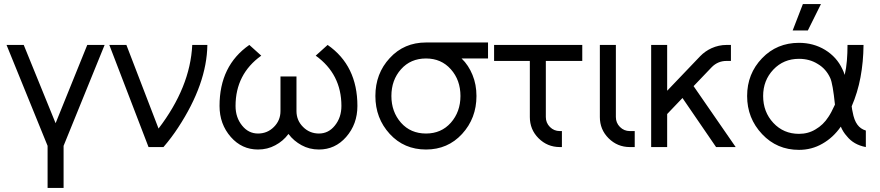

<svg xmlns="http://www.w3.org/2000/svg" viewBox="-20 -720 4307 940"><path d="M12 -500 213 -6V200H291.3V-6L492.2 -500H407.2L252.2 -116.8L96.2 -500Z M515.2 -500 707.2 0H780.3Q800.7 -23.7 818.4 -47.3Q836.2 -71 852.2 -95.5Q992.7 -309.8 995.2 -500H921.2Q916.2 -396 874.7 -293.7Q833.2 -191.3 756.2 -90.7L598.8 -500Z M1200.7 -500Q1054.8 -398.7 1054.8 -201.3Q1054.8 -112.2 1110.2 -49.2Q1164 12 1243.2 12Q1289.5 12 1327.5 -8.7Q1347 -19 1363 -32.7Q1379 -46.3 1392.3 -64.2Q1405.5 -46.5 1421.6 -32.9Q1437.7 -19.3 1456.2 -9.2Q1494.5 12 1541.5 12Q1620.7 12 1674.5 -49.2Q1729.8 -112.2 1729.8 -201.3Q1729.8 -398.7 1584 -500L1525.7 -447.5Q1651.5 -357 1651.5 -201.3Q1651.5 -144.7 1619.3 -105.2Q1588.2 -66.3 1541.5 -66.3Q1495.7 -66.3 1463.7 -98.5Q1431.5 -130.5 1431.5 -176.3V-345.5H1353.2V-176.3Q1353.2 -130.5 1321 -98.5Q1289 -66.3 1243.2 -66.3Q1196.5 -66.3 1165.3 -105.2Q1133.2 -144.7 1133.2 -201.3Q1133.2 -357 1259 -447.5Z M2065.7 -512Q1958.3 -512 1888.2 -435.8Q1817.8 -359.8 1817.8 -250Q1817.8 -141 1888.2 -64.2Q1958.3 12 2065.7 12Q2172.2 12 2242.3 -64.2Q2312.7 -141 2312.7 -250Q2312.7 -306.3 2293.3 -353.2Q2283.8 -376.5 2270.5 -396.8Q2257.2 -417.2 2239.8 -433.7H2369.3V-512ZM2065.7 -433.7Q2140.3 -433.7 2187.3 -380.8Q2234.3 -328 2234.3 -250Q2234.3 -172.8 2187.3 -119.2Q2140.3 -66.3 2065.7 -66.3Q1990.2 -66.3 1943.2 -119.2Q1896.2 -172.8 1896.2 -250Q1896.2 -328 1943.2 -380.8Q1990.2 -433.7 2065.7 -433.7Z M2399 -500V-421.7H2574V-147Q2574 -85.8 2616.5 -43.3Q2659.9 0 2721 0H2731V-78.3H2721Q2692.3 -78.3 2672.3 -98.4Q2652.3 -118.4 2652.3 -147V-421.7H2830.7V-500Z M2916.8 -500V-147Q2916.8 -85.8 2959.3 -43.3Q3002.7 0 3063.8 0H3087.5V-78.3H3063.8Q3035.2 -78.3 3015.2 -98.4Q2995.2 -118.4 2995.2 -147V-500Z M3168 -500V0H3246.3V-161.7L3321.3 -240.2L3485.8 0H3581.8L3375.7 -298.3L3465.3 -392Q3495.2 -421.7 3537 -421.7H3558.5V-500H3537Q3499 -500 3463.5 -484Q3432.2 -469.7 3408.3 -445.2L3246.3 -275.7V-500Z M3891.7 -510.3Q3783.7 -510.3 3711.2 -435.2Q3637.8 -359 3637.8 -250Q3637.8 -141 3711.2 -63.3Q3783.7 13.7 3891.7 13.7Q3954.3 13.7 4006.3 -16.5Q4059 -46.2 4096.5 -100Q4107.2 -74 4126 -53.3Q4159.2 -11.3 4219 0V-80.8Q4192.8 -88.8 4177.8 -109.5Q4161.3 -131.5 4154.2 -172.7Q4153.2 -177.3 4151.8 -184.2Q4150.5 -191.2 4149.7 -199.5Q4178.8 -266.5 4192.9 -341.8Q4207 -417.2 4207.7 -500H4129.3Q4129.2 -459.7 4126.2 -422.6Q4123.2 -385.5 4115.5 -353.2Q4113.3 -361.2 4110.2 -368.2Q4107.2 -375.2 4104.2 -381.5Q4076.7 -440.7 4019.5 -475.8Q3962.5 -510.3 3891.7 -510.3ZM3891.7 -432Q3943.5 -432 3983 -407.2Q4024.3 -383.2 4045 -337.3Q4057.3 -309.7 4067.8 -207.8Q4058.3 -187 4050.1 -171.7Q4041.8 -156.3 4035.8 -147.7Q4010.8 -108.5 3972.5 -86.5Q3936.8 -64.7 3891.7 -64.7Q3816.2 -64.7 3766.2 -118.3Q3716.2 -171.8 3716.2 -250Q3716.2 -326.5 3766.2 -379.3Q3816.2 -432 3891.7 -432ZM3860.7 -570.7H3935L3999.3 -700.2H3910.8Z"/></svg>

Font: Unageo Variable
Style: Regular
Weight: 300
Designer: Richard Sepsi
Foundry: Richard Sepsi
Version: Version 2.200